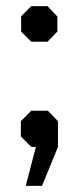

<svg xmlns="http://www.w3.org/2000/svg" viewBox="-20 -479 255 626"><path d="M49 -376V-426L82 -459H135L167 -425V-376L135 -343H82ZM97 0H82L48 -34V-84L82 -118H136L169 -84V0L117 127H64Z"/></svg>

Font: Chakra Petch Medium
Style: Regular
Weight: 500
Designer: Katatrad Aksorn Co.,Ltd.
Foundry: Cadson Demak Co.,Ltd.
Version: Version 1.000; ttfautohint (v1.6)